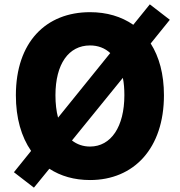

<svg xmlns="http://www.w3.org/2000/svg" viewBox="-20 -814 826 883"><path d="M394 14C596 14 734 -132 734 -376C734 -473 712 -553 673 -614L761 -723L669 -794L593 -700C538 -738 471 -758 394 -758C191 -758 53 -620 53 -376C53 -271 78 -185 123 -120L44 -22L136 49L207 -38C259 -4 322 14 394 14ZM394 -140C362 -140 334 -150 311 -168L545 -456C550 -432 552 -405 552 -376C552 -232 491 -140 394 -140ZM247 -273C239 -303 235 -338 235 -376C235 -520 296 -605 394 -605C431 -605 462 -593 487 -570Z"/></svg>

Font: Noto Sans KR Black
Style: Regular
Weight: 900
Designer: Ryoko NISHIZUKA 西塚涼子 (kana, bopomofo & ideographs); Paul D. Hunt (Latin, Greek & Cyrillic); Sandoll Communications 산돌커뮤니
Foundry: Adobe
Version: Version 2.004;hotconv 1.0.118;makeotfexe 2.5.65603